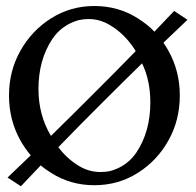

<svg xmlns="http://www.w3.org/2000/svg" viewBox="-20 -611 659 646"><path d="M176.3 -115.7Q205.1 -77.1 245.6 -52.7Q279.3 -32.2 318.4 -32.2Q333.5 -32.2 349.6 -35.2Q406.7 -50.3 439 -98.1Q485.8 -168 485.8 -266.6Q485.8 -340.8 458 -397.9Q397.9 -339.4 324.2 -265.6Q248 -189.9 176.3 -115.7ZM151.4 -153.8Q215.8 -216.8 292 -293Q365.7 -366.2 436.5 -439L433.1 -444.8Q398.9 -497.6 350.1 -526.4Q316.4 -546.9 278.3 -546.9Q262.2 -546.9 245.6 -543.5Q188.5 -527.8 156.2 -480Q109.4 -409.7 109.4 -311.5Q109.4 -224.1 151.4 -153.8ZM529.8 -467.3Q538.1 -455.6 546.4 -440.9Q585 -372.1 585 -289.6Q585 -207 546.9 -138.7Q508.8 -70.3 443.4 -29.1Q377.9 12.2 297.4 12.2Q217.8 12.2 152.8 -28.8Q129.9 -43 117.2 -54.7Q88.9 -24.9 50.3 15.6L5.4 -13.7Q46.9 -53.2 83.5 -88.4Q64.9 -109.9 48.8 -138.2Q10.3 -207 10.3 -289.6Q10.3 -372.1 48.6 -440.2Q86.9 -508.3 152.3 -549.6Q217.8 -590.8 297.4 -590.8Q377.9 -590.8 442.9 -549.8Q478.5 -527.3 499.5 -504.4Q527.3 -533.2 565.9 -574.2L610.8 -544.4Q568.4 -504.4 529.8 -467.3Z"/></svg>

Font: Quaaykop
Style: Medium
Weight: 500
Designer: Tup Wanders
Foundry: Free font, DO NOT SELL
Version: Version 1.00;July 31, 2023;FontCreator 11.5.0.2430 64-bit